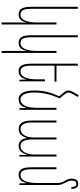

<svg xmlns="http://www.w3.org/2000/svg" viewBox="707 -1518 1043 2498"><g transform="rotate(90 1229.0 -269.5)"><path d="M299 232V-482H273V-226C273 -93 237 -14 173 -14C121 -14 95 -46 95 -155V-760H69V-156C69 -25 106 10 169 10C222 10 257 -22 271 -87H275C274 -58 273 -30 273 -1V232Z M669 232V-482H643V-226C643 -93 607 -14 543 -14C491 -14 465 -46 465 -155V-760H439V-156C439 -25 476 10 539 10C592 10 627 -22 641 -87H645C644 -58 643 -30 643 -1V232Z M1039 -332H1013V-226C1013 -93 977 -14 913 -14C861 -14 835 -46 835 -155V-457H1043V-482H835V-760H809V-156C809 -25 846 10 909 10C962 10 997 -22 1011 -87H1015L1018 0H1039Z M1257 -527 1207 -589C1190 -610 1184 -624 1184 -640C1184 -653 1191 -670 1201 -688L1242 -759L1219 -771L1178 -700C1164 -675 1158 -658 1158 -640C1158 -619 1165 -601 1185 -576L1233 -517C1182 -405 1158 -317 1158 -190C1158 -74 1191 10 1270 10C1332 10 1367 -22 1381 -87H1385L1388 0H1409V-482H1383V-226C1383 -93 1347 -14 1270 -14C1212 -14 1184 -98 1184 -190C1184 -308 1209 -405 1257 -517Z M1659 10C1725 10 1755 -36 1775 -96H1778C1785 -41 1811 10 1879 10C1954 10 1978 -53 1993 -99H1996V0H2017V-482H1991V-190C1991 -105 1956 -14 1879 -14C1832 -14 1795 -48 1795 -172V-482H1769V-186C1769 -83 1725 -14 1660 -14C1612 -14 1575 -52 1575 -155V-482H1549V-153C1549 -40 1591 10 1659 10Z M2387 -501C2387 -538 2377 -560 2356 -600C2339 -632 2331 -653 2331 -679C2331 -722 2342 -741 2372 -741C2402 -741 2413 -722 2413 -676H2438C2438 -735 2415 -766 2372 -766C2336 -766 2305 -743 2305 -678C2305 -646 2316 -621 2334 -589C2352 -556 2361 -533 2361 -502V-226C2361 -93 2325 -14 2261 -14C2209 -14 2183 -46 2183 -155V-482H2157V-156C2157 -25 2194 10 2257 10C2310 10 2345 -22 2359 -87H2363L2366 0H2387Z"/></g></svg>

Font: Noto Sans Armenian ExtraCondensed Thin
Style: Regular
Weight: 100
Width: 2
Designer: Monotype Design Team
Foundry: Monotype Imaging Inc.
Version: Version 2.008